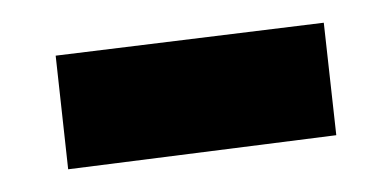

<svg xmlns="http://www.w3.org/2000/svg" viewBox="-20 -357 333 169"><path d="M29 -308 265 -337 276 -238 40 -208Z"/></svg>

Font: Piazzolla
Style: Bold Italic
Weight: 700
Italic angle: -11.3°
Designer: Juan Pablo del Peral
Foundry: Huerta Tipografica
Version: Version 1.330